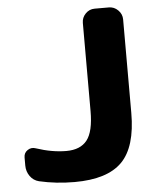

<svg xmlns="http://www.w3.org/2000/svg" viewBox="-53 -775 680 831"><g transform="rotate(-5 287.0 -360.0)"><path d="M84 -7Q60 -13 45.5 -33.5Q31 -54 31 -80V-115Q31 -135 47.5 -146Q64 -157 83 -150Q152 -127 214 -127Q275 -127 304 -164Q333 -201 333 -290V-673Q333 -696 349.5 -713Q366 -730 389 -730H451Q474 -730 491 -713Q508 -696 508 -673V-267Q508 -119 444 -54.5Q380 10 238 10Q157 10 84 -7Z"/></g></svg>

Font: Rounded Mplus 1c ExtraBold
Style: Regular
Weight: 800
Version: Version 1.059.20150529